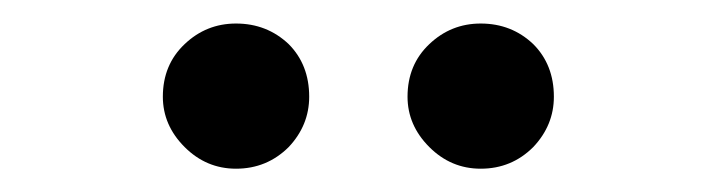

<svg xmlns="http://www.w3.org/2000/svg" viewBox="-20 -775 612 164"><path d="M181.6 -630.9Q156.2 -630.9 137.7 -649.4Q119.1 -668 119.1 -692.4Q119.1 -719.7 137.7 -737.3Q156.2 -754.9 181.6 -754.9Q208 -754.9 226.6 -737.3Q244.1 -719.7 244.1 -692.4Q244.1 -668 226.6 -649.4Q208 -630.9 181.6 -630.9ZM390.6 -630.9Q365.2 -630.9 346.7 -649.4Q328.1 -668 328.1 -692.4Q328.1 -719.7 346.7 -737.3Q365.2 -754.9 390.6 -754.9Q417 -754.9 435.5 -737.3Q453.1 -719.7 453.1 -692.4Q453.1 -668 435.5 -649.4Q417 -630.9 390.6 -630.9Z"/></svg>

Font: DeepSea
Style: Medium
Weight: 500
Designer: Stem
Version: Version 3.019;git-0a5106e0b